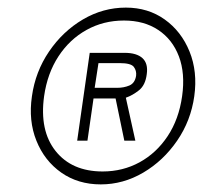

<svg xmlns="http://www.w3.org/2000/svg" viewBox="-20 -753 534 505"><path d="M245 -268Q185.5 -268 141.2 -299Q97 -330 75.8 -382.8Q54.5 -435.5 64 -500Q73 -564.5 109 -617.5Q145 -670.5 198 -701.8Q251 -733 311 -733Q369.5 -733 413.2 -701.8Q457 -670.5 478.5 -617.5Q500 -564.5 491 -500Q482 -435.5 445.8 -382.8Q409.5 -330 356.8 -299Q304 -268 245 -268ZM250 -302Q303 -302 347.2 -326.2Q391.5 -350.5 421 -395Q450.5 -439.5 459 -500Q467.5 -560 450.5 -604.8Q433.5 -649.5 396.2 -674.2Q359 -699 306 -699Q252 -699 207.5 -674.2Q163 -649.5 133.8 -604.8Q104.5 -560 96 -500Q83.5 -409.5 126.2 -355.8Q169 -302 250 -302ZM183 -383 216 -614H308Q339.5 -614 354.8 -600Q370 -586 366 -558Q362.5 -529 345.5 -515.5Q328.5 -502 311 -496L336 -383H307L284 -494H226L210 -383ZM229 -522H288Q306 -522 320.5 -528.2Q335 -534.5 338 -554Q339.5 -567 332 -577Q324.5 -587 295 -587H239Z"/></svg>

Font: Public Sans Thin
Style: Italic
Weight: 100
Italic angle: -8°
Designer: The Public Sans project authors (U.S. Web Design System). Libre Franklin designed by Pablo Impallari and Rodrigo Fuenzal
Version: Version 2.000